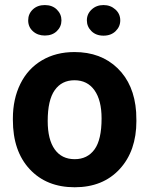

<svg xmlns="http://www.w3.org/2000/svg" viewBox="-20 -749 605 778"><path d="M32.2 -269Q32.2 -347.7 62.5 -409.2Q92.8 -470.7 149.7 -504.4Q206.5 -538.1 281.7 -538.1Q388.7 -538.1 456.3 -472.7Q523.9 -407.2 531.7 -294.9L532.7 -258.8Q532.7 -137.2 464.8 -63.7Q397 9.8 282.7 9.8Q168.5 9.8 100.3 -63.5Q32.2 -136.7 32.2 -262.7ZM173.3 -258.8Q173.3 -183.6 201.7 -143.8Q230 -104 282.7 -104Q334 -104 362.8 -143.3Q391.6 -182.6 391.6 -269Q391.6 -342.8 362.8 -383.3Q334 -423.8 281.7 -423.8Q230 -423.8 201.7 -383.5Q173.3 -343.3 173.3 -258.8ZM94.2 -666.5Q94.2 -692.9 113 -710.7Q131.8 -728.5 161.6 -728.5Q191.9 -728.5 210.4 -710.2Q229 -691.9 229 -666.5Q229 -641.1 210.4 -623Q191.9 -605 161.6 -605Q132.8 -605 113.5 -622.3Q94.2 -639.6 94.2 -666.5ZM332 -666.5Q332 -692.4 351.3 -710.4Q370.6 -728.5 399.4 -728.5Q427.7 -728.5 447.5 -710.7Q467.3 -692.9 467.3 -666.5Q467.3 -641.1 448.5 -622.8Q429.7 -604.5 399.4 -604.5Q369.1 -604.5 350.6 -622.8Q332 -641.1 332 -666.5Z"/></svg>

Font: Robotiche
Style: Bold
Weight: 700
Designer: Google
Version: Version 2.001150; 2014